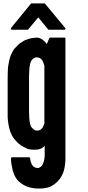

<svg xmlns="http://www.w3.org/2000/svg" viewBox="-20 -895 520 1139"><path d="M368.2 -667Q368.2 -578.1 368.2 -400.4Q368.2 -253.9 368.2 41Q368.2 86.9 357.4 122.1Q345.7 156.2 324.2 178.7Q300.8 203.1 274.4 213.9Q249 223.6 210.9 223.6Q171.9 223.6 140.6 211.9Q110.4 200.2 87.9 177.7Q73.2 162.1 63.5 139.6Q53.7 116.2 49.8 87.9Q46.9 77.1 45.9 61.5Q44.9 45.9 44.9 44.9Q44.9 43.9 45.9 43Q45.9 41 45.9 40Q46.9 39.1 48.8 39.1Q49.8 38.1 50.8 38.1Q85 38.1 153.3 38.1Q155.3 38.1 156.2 39.1Q158.2 41 158.2 43Q160.2 54.7 162.1 63.5Q165 72.3 168 79.1Q170.9 85 175.8 89.8Q179.7 94.7 185.5 96.7Q189.5 99.6 194.3 100.6Q199.2 101.6 205.1 101.6Q208 101.6 210.9 100.6Q213.9 99.6 216.8 97.7Q221.7 94.7 225.6 90.8Q230.5 85.9 233.4 80.1Q236.3 73.2 239.3 64.5Q242.2 55.7 243.2 43.9Q244.1 40 245.1 36.1Q245.1 32.2 245.1 28.3Q245.1 8.8 245.1 -30.3Q235.4 -19.5 225.6 -14.6Q214.8 -9.8 202.1 -7.8Q191.4 -6.8 179.7 -6.8Q168 -7.8 156.2 -8.8Q148.4 -9.8 144.5 -11.7Q139.6 -13.7 135.7 -15.6Q132.8 -16.6 130.9 -18.6Q127.9 -19.5 125 -21.5Q115.2 -25.4 104.5 -32.2Q94.7 -40 85 -47.9Q76.2 -56.6 67.4 -67.4Q57.6 -78.1 50.8 -91.8Q43 -107.4 39.1 -120.1Q34.2 -132.8 29.3 -163.1Q26.4 -180.7 25.4 -201.2Q25.4 -221.7 25.4 -245.1Q25.4 -247.1 25.4 -250Q25.4 -251 25.4 -251Q25.4 -251 25.4 -251Q25.4 -309.6 25.4 -427.7Q25.4 -428.7 25.4 -428.7Q25.4 -428.7 25.4 -428.7Q25.4 -429.7 25.4 -431.6Q25.4 -455.1 26.4 -475.6Q26.4 -496.1 30.3 -512.7Q35.2 -543 40 -555.7Q43.9 -568.4 51.8 -583Q57.6 -597.7 67.4 -608.4Q77.1 -619.1 85.9 -627Q90.8 -631.8 95.7 -636.7Q101.6 -640.6 107.4 -643.6Q113.3 -647.5 119.1 -651.4Q125 -654.3 129.9 -657.2Q139.6 -661.1 150.4 -664.1Q161.1 -668 170.9 -668.9Q173.8 -668.9 175.8 -669.9Q177.7 -669.9 179.7 -669.9Q184.6 -670.9 188.5 -670.9Q191.4 -671.9 198.2 -671.9Q213.9 -671.9 228.5 -662.1Q244.1 -652.3 257.8 -633.8Q262.7 -645.5 272.5 -668.9Q273.4 -670.9 274.4 -670.9Q275.4 -671.9 277.3 -671.9Q305.7 -671.9 362.3 -671.9Q364.3 -671.9 366.2 -670.9Q367.2 -668.9 368.2 -667ZM243.2 -173.8Q243.2 -283.2 243.2 -502Q243.2 -503.9 243.2 -506.8Q242.2 -509.8 241.2 -511.7Q239.3 -519.5 236.3 -525.4Q234.4 -532.2 230.5 -537.1Q227.5 -541 223.6 -544.9Q219.7 -548.8 215.8 -550.8Q210.9 -553.7 206.1 -553.7Q202.1 -554.7 197.3 -554.7Q192.4 -554.7 191.4 -554.7Q189.5 -554.7 187.5 -552.7Q186.5 -552.7 185.5 -551.8Q183.6 -550.8 182.6 -549.8Q176.8 -547.9 172.9 -543Q168 -539.1 165 -533.2Q161.1 -526.4 159.2 -517.6Q157.2 -508.8 155.3 -498Q154.3 -486.3 153.3 -472.7Q152.3 -458 152.3 -441.4Q152.3 -372.1 152.3 -233.4Q152.3 -216.8 153.3 -202.1Q154.3 -188.5 155.3 -176.8Q157.2 -166 159.2 -158.2Q161.1 -149.4 165 -142.6Q168.9 -136.7 173.8 -132.8Q177.7 -127.9 184.6 -125Q185.5 -124 187.5 -123Q188.5 -123 189.5 -122.1Q190.4 -121.1 192.4 -121.1Q194.3 -120.1 199.2 -120.1Q204.1 -120.1 208 -121.1Q212.9 -122.1 217.8 -124Q220.7 -126 225.6 -129.9Q229.5 -133.8 232.4 -137.7Q235.4 -143.6 238.3 -149.4Q241.2 -155.3 243.2 -163.1Q244.1 -165 244.1 -168Q244.1 -170.9 243.2 -173.8ZM368.2 -722.7Q367.2 -720.7 366.2 -719.7Q365.2 -718.8 363.3 -718.8Q332 -718.8 268.6 -718.8Q266.6 -718.8 265.6 -719.7Q264.6 -720.7 264.6 -721.7Q245.1 -745.1 207 -792Q187.5 -768.6 148.4 -721.7Q147.5 -720.7 146.5 -719.7Q145.5 -718.8 144.5 -718.8Q112.3 -718.8 49.8 -718.8Q47.9 -718.8 46.9 -719.7Q44.9 -720.7 43.9 -722.7Q43.9 -723.6 43.9 -724.6Q43.9 -724.6 43.9 -725.6Q44.9 -726.6 44.9 -728.5Q85 -776.4 163.1 -873Q164.1 -874 165 -875Q166 -875 167 -875Q192.4 -875 243.2 -875Q244.1 -875 245.1 -875Q247.1 -874 247.1 -873Q287.1 -825.2 367.2 -728.5Q368.2 -726.6 368.2 -725.6Q369.1 -724.6 369.1 -724.6Q369.1 -723.6 368.2 -722.7Z"/></svg>

Font: Typeface
Style: Regular
Weight: 400
Version: Version 1.0